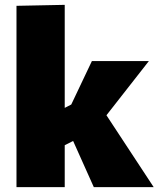

<svg xmlns="http://www.w3.org/2000/svg" viewBox="-20 -772 654 792"><path d="M48 -748 247 -752V-327L317 -363L255 -301L359 -520H594L385 -253L384 -350L614 0H367L246 -270L334 -217L247 -173V0H48Z"/></svg>

Font: Murecho Thin Black
Style: Regular
Weight: 900
Version: Version 1.010